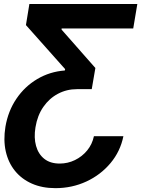

<svg xmlns="http://www.w3.org/2000/svg" viewBox="-20 -748 723 983"><path d="M611.8 -50.8Q596.2 26.9 545.7 87.2Q495.1 147.5 421.9 181.4Q348.6 215.3 263.7 215.3Q195.8 215.3 143.3 192.1Q90.8 168.9 56.6 126.7Q22.5 84.5 9.5 26.9Q-3.4 -30.8 7.8 -99.1Q21.5 -179.7 64 -242.4Q106.4 -305.2 170.7 -343.3Q234.9 -381.3 312 -387.2L313.5 -394L112.8 -619.6L130.4 -727.5H683.1L662.1 -602.1H295.4V-596.2L468.3 -399.9L449.7 -291.5H373.5Q321.3 -291.5 276.6 -267.8Q231.9 -244.1 201.7 -200.4Q171.4 -156.7 161.6 -96.2Q152.8 -43 164.6 -1Q176.3 41 206.8 65.2Q237.3 89.4 285.6 89.4Q327.1 89.4 363.8 71.5Q400.4 53.7 426.3 22.2Q452.1 -9.3 460.9 -50.8Z"/></svg>

Font: Inter 18pt
Style: Bold Italic
Weight: 700
Italic angle: -9.3988°
Designer: Rasmus Andersson
Foundry: rsms
Version: Version 4.001;git-66647c0bb